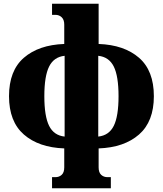

<svg xmlns="http://www.w3.org/2000/svg" viewBox="-20 -780 867 1022"><path d="M257 222V163H275Q295 163 308.5 150.5Q322 138 322 111V10Q186 5 107 -64Q28 -133 28 -268Q28 -404 107 -472.5Q186 -541 322 -546V-649Q322 -675 308.5 -688Q295 -701 275 -701H257V-760H505V-546Q641 -541 720 -472.5Q799 -404 799 -268Q799 -133 720 -64Q641 5 505 10V111Q505 138 518.5 150.5Q532 163 552 163H570V222ZM324 -53V-483Q267 -477 241.5 -426Q216 -375 216 -268Q216 -161 241.5 -110Q267 -59 324 -53ZM503 -53Q560 -59 585.5 -110Q611 -161 611 -268Q611 -375 585.5 -426Q560 -477 503 -483Z"/></svg>

Font: Noto Serif SemiCondensed Black
Style: Regular
Weight: 900
Width: 4
Designer: Monotype Design Team
Foundry: Monotype Imaging Inc.
Version: Version 2.014; ttfautohint (v1.8.4.7-5d5b)